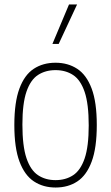

<svg xmlns="http://www.w3.org/2000/svg" viewBox="-20 -828 496 857"><path d="M228 9Q173 9 131.5 -18.2Q90 -45.5 67 -106.8Q44 -168 44 -270Q44 -372 66.8 -433Q89.5 -494 130.8 -521Q172 -548 228 -548Q283 -548 324.5 -521Q366 -494 389 -433Q412 -372 412 -270Q412 -168 389.2 -106.8Q366.5 -45.5 325.2 -18.2Q284 9 228 9ZM228 -24Q273 -24 306.2 -45.8Q339.5 -67.5 357.8 -120.8Q376 -174 376 -268Q376 -364 357.8 -417.8Q339.5 -471.5 306.2 -493.2Q273 -515 228 -515Q183 -515 149.8 -493.5Q116.5 -472 98.2 -419Q80 -366 80 -272Q80 -176 98.2 -122Q116.5 -68 149.8 -46Q183 -24 228 -24ZM214 -632 288 -808H324L242 -632Z"/></svg>

Font: Encode Sans Condensed Thin
Style: Regular
Weight: 100
Width: 3
Designer: Multiple Designers
Foundry: Impallari Type
Version: Version 3.000; ttfautohint (v1.8.3) -l 8 -r 50 -G 200 -x 14 